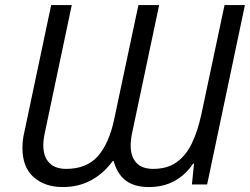

<svg xmlns="http://www.w3.org/2000/svg" viewBox="-20 -734 995 764"><path d="M229.5 10.3Q158.7 10.3 114 -29.1Q69.3 -68.4 69.3 -145.5Q69.3 -160.6 71 -176.3Q72.8 -191.9 77.1 -209.5L183.6 -713.9H265.6L159.2 -209.5Q152.3 -178.2 152.3 -156.7Q152.3 -111.3 175.5 -86.7Q198.7 -62 243.2 -62Q324.2 -62 368.9 -112.1Q413.6 -162.1 434.1 -258.3L530.8 -713.9H613.3L506.8 -210Q500 -179.7 500 -154.8Q500 -111.3 522.2 -86.7Q544.4 -62 589.8 -62Q646 -62 683.3 -88.9Q720.7 -115.7 743.9 -164.6Q767.1 -213.4 781.2 -278.8L873.5 -713.9H954.6L804.2 0H743.7L752 -83H748.5Q718.3 -38.1 674.3 -13.9Q630.4 10.3 572.3 10.3Q513.7 10.3 479.5 -16.4Q445.3 -43 432.6 -93.3H428.7Q391.6 -43 342 -16.4Q292.5 10.3 229.5 10.3Z"/></svg>

Font: Open Sans
Style: Italic
Weight: 400
Italic angle: -12°
Designer: Monotype Design Team
Foundry: Monotype Imaging Inc.
Version: Version 3.000; ttfautohint (v1.8.4)